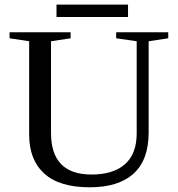

<svg xmlns="http://www.w3.org/2000/svg" viewBox="-20 -793 762 823"><path d="M565.9 -616.2 478 -628.9V-654.8H701.2V-628.9L617.2 -616.2V-225.1Q617.2 -107.4 552.5 -48.8Q487.8 9.8 364.7 9.8Q234.4 9.8 169.7 -49.1Q105 -107.9 105 -215.8V-616.2L21 -628.9V-654.8H282.7V-628.9L198.7 -616.2V-223.1Q198.7 -44.9 372.1 -44.9Q465.8 -44.9 515.9 -89.4Q565.9 -133.8 565.9 -221.2ZM222.2 -720.2V-773.4H528.8V-720.2Z"/></svg>

Font: Tinos
Style: Regular
Weight: 400
Designer: Steve Matteson
Foundry: Monotype Imaging Inc.
Version: Version 1.23